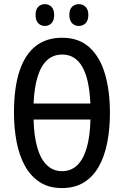

<svg xmlns="http://www.w3.org/2000/svg" viewBox="-20 -909 605 938"><path d="M517.1 -357.9Q517.1 -279.3 503.9 -212.2Q490.7 -145 462.6 -95.2Q434.6 -45.4 389.9 -17.8Q345.2 9.8 282.7 9.8Q219.7 9.8 175.3 -18.6Q130.9 -46.9 102.8 -96.9Q74.7 -147 61.5 -214.1Q48.3 -281.2 48.3 -358.9Q48.3 -480.5 75.2 -561.8Q102.1 -643.1 154.3 -683.8Q206.5 -724.6 283.2 -724.6Q366.2 -724.6 417.7 -677Q469.2 -629.4 493.2 -546.6Q517.1 -463.9 517.1 -357.9ZM283.2 -72.8Q326.7 -72.8 356.7 -101.1Q386.7 -129.4 403.3 -185.5Q419.9 -241.7 421.9 -325.2H144Q146 -243.7 162.4 -187.5Q178.7 -131.3 209.2 -102.1Q239.7 -72.8 283.2 -72.8ZM283.7 -642.6Q241.2 -642.6 211.2 -616Q181.2 -589.4 164.3 -536.1Q147.5 -482.9 144 -403.3H421.4Q416.5 -522.5 382.1 -582.5Q347.7 -642.6 283.7 -642.6ZM153.8 -835.9Q153.8 -862.8 166.7 -875.7Q179.7 -888.7 199.2 -888.7Q219.2 -888.7 231.9 -875.2Q244.6 -861.8 244.6 -835.9Q244.6 -809.6 231.9 -795.9Q219.2 -782.2 199.2 -782.2Q179.7 -782.2 166.7 -795.7Q153.8 -809.1 153.8 -835.9ZM318.8 -835.9Q318.8 -862.8 332 -875.7Q345.2 -888.7 365.2 -888.7Q385.3 -888.7 398.4 -875.2Q411.6 -861.8 411.6 -835.9Q411.6 -809.6 398.4 -795.9Q385.3 -782.2 365.2 -782.2Q344.7 -782.2 331.8 -795.9Q318.8 -809.6 318.8 -835.9Z"/></svg>

Font: Open Sans Condensed Medium
Style: Regular
Weight: 500
Width: 3
Designer: Monotype Design Team
Foundry: Monotype Imaging Inc.
Version: Version 3.000